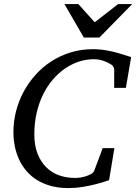

<svg xmlns="http://www.w3.org/2000/svg" viewBox="-20 -936 689 972"><path d="M617.2 -491.2H558.1V-584Q558.1 -591.8 552.5 -600.1Q546.9 -608.4 540 -610.8Q538.1 -611.8 531.2 -616Q524.4 -620.1 513.4 -624.5Q502.4 -628.9 487.8 -632.6Q473.1 -636.2 455.1 -636.2Q416.5 -636.2 379.4 -624Q342.3 -611.8 308.8 -588.9Q275.4 -565.9 247.1 -532.7Q218.8 -499.5 198 -457.3Q177.2 -415 165.5 -364.3Q153.8 -313.5 153.8 -255.9Q153.8 -199.2 170.2 -157.7Q186.5 -116.2 214.4 -88.9Q242.2 -61.5 279.5 -48.3Q316.9 -35.2 358.9 -35.2Q375 -35.2 388.2 -37.4Q401.4 -39.6 410.9 -42.5Q420.4 -45.4 426.3 -48.1Q432.1 -50.8 434.1 -51.8Q439.9 -52.7 447 -58.8Q454.1 -64.9 457 -71.8L500 -186H559.1L532.2 -23.9Q526.4 -22 507.1 -15.6Q487.8 -9.3 459.7 -2.2Q431.6 4.9 397 10.5Q362.3 16.1 326.2 16.1Q276.4 16.1 236.3 4.9Q196.3 -6.3 165.5 -25.9Q134.8 -45.4 112.3 -72.3Q89.8 -99.1 75.7 -130.6Q61.5 -162.1 54.7 -196.8Q47.9 -231.4 47.9 -267.1Q47.9 -320.3 61 -372.1Q74.2 -423.8 99.1 -470.5Q124 -517.1 159.7 -556.9Q195.3 -596.7 240 -625.5Q284.7 -654.3 337.6 -670.7Q390.6 -687 450.2 -687Q474.6 -687 497.1 -684.3Q519.5 -681.6 542.5 -676.5Q565.4 -671.4 590.3 -663.8Q615.2 -656.2 644 -647ZM483.4 -746.1H404.3L306.2 -915.5H376.5L459.5 -823.2L578.1 -915.5H649.4Z"/></svg>

Font: Charis SIL Eur
Style: Italic
Weight: 400
Italic angle: -11°
Foundry: SIL International
Version: Version 5.000